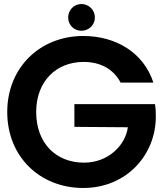

<svg xmlns="http://www.w3.org/2000/svg" viewBox="-20 -927 819 955"><path d="M394 8C609 8 755 -156 755 -347C755 -381 754 -391 751 -409H350V-296L616 -294C603 -202 517 -118 398 -118C259 -118 160 -214 160 -370C160 -522 259 -619 396 -619C477 -619 544 -585 580 -516H743C695 -664 558 -748 394 -748C179 -748 16 -591 16 -370C16 -147 179 8 394 8ZM319 -840C319 -803 348 -774 385 -774C422 -774 452 -803 452 -840C452 -877 422 -907 385 -907C348 -907 319 -877 319 -840Z"/></svg>

Font: Malmofest SemiBold
Style: Regular
Weight: 600
Designer: Jonny Pinhorn (Poppins), Kolossal
Version: Version 1.004;Glyphs 3.1.2 (3151)